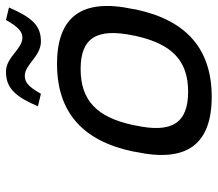

<svg xmlns="http://www.w3.org/2000/svg" viewBox="-63 -657 729 643"><g transform="rotate(-90 301.5 -335.5)"><path d="M116 -256 114 -244C78 -75 139 9 299 9C458 9 555 -75 591 -244L593 -256C629 -425 568 -509 409 -509C249 -509 152 -425 116 -256ZM203 -247 204 -253C230 -376 287 -430 392 -430C496 -430 530 -376 504 -253L503 -247C476 -124 420 -70 316 -70C211 -70 176 -124 203 -247ZM267 -573 309 -563C332 -604 347 -617 369 -617C407 -617 434 -563 484 -563C536 -563 563 -590 598 -670L556 -680C533 -639 517 -625 497 -625C458 -625 432 -680 383 -680C331 -680 301 -653 267 -573Z"/></g></svg>

Font: LT Wave Mono
Style: Italic
Weight: 400
Designer: Daniel Lyons
Version: Version 2.5 (Glyphs App)